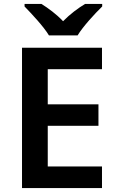

<svg xmlns="http://www.w3.org/2000/svg" viewBox="-20 -957 599 977"><path d="M229 -777H375C402 -822 463 -888 500 -924V-937H413C378 -916 336 -885 301 -849C267 -885 226 -915 191 -937H105V-924C141 -887 202 -822 229 -777ZM499 0V-110H223V-317H481V-426H223V-605H499V-714H92V0Z"/></svg>

Font: Noto Sans Thaana SemiBold
Style: Regular
Weight: 600
Designer: David Williams
Foundry: Google Inc.
Version: Version 3.001